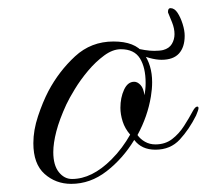

<svg xmlns="http://www.w3.org/2000/svg" viewBox="-20 -432 508 472"><path d="M155 20Q117 20 89.5 -4.5Q62 -29 62 -80Q62 -112 73.5 -146.5Q85 -181 99 -208Q125 -257 164.5 -293.5Q204 -330 259 -330Q312 -330 333 -301Q354 -272 354 -230Q354 -213 351 -195Q343 -146 318 -100Q325 -90 336.5 -83.5Q348 -77 362 -77Q386 -77 403 -90Q420 -103 432.5 -122.5Q445 -142 454 -159Q460 -170 465 -170Q468 -170 468 -166Q468 -162 462 -148Q445 -114 422 -89Q399 -64 362 -64Q328 -64 310 -88Q282 -42 242 -11Q202 20 155 20ZM157 8Q206 8 254 -40Q268 -54 279.5 -69.5Q291 -85 300 -101Q287 -116 281.5 -133.5Q276 -151 276 -167Q276 -192 285 -211.5Q294 -231 310 -231Q318 -231 325.5 -223Q333 -215 335 -198Q338 -212 338 -228Q338 -266 324 -288.5Q310 -311 277 -311Q257 -311 236 -295.5Q215 -280 196.5 -258Q178 -236 164 -213Q150 -190 143 -175Q126 -138 118.5 -109Q111 -80 111 -58Q111 -26 124.5 -9Q138 8 157 8ZM377 -285Q364 -285 347.5 -289.5Q331 -294 320 -299Q317 -301 313 -308Q309 -315 316 -313Q324 -311 336 -309Q348 -307 359 -307Q365 -307 371 -307.5Q377 -308 381 -309Q396 -313 402.5 -324Q409 -335 409 -348Q409 -362 403 -377Q397 -392 394 -399Q393 -400 393 -403Q393 -412 399 -412Q409 -412 416.5 -400.5Q424 -389 429 -373Q434 -357 434 -344Q434 -316 420 -300.5Q406 -285 377 -285Z"/></svg>

Font: MonteCarlo
Style: Regular
Weight: 400
Designer: Robert E. Leuschke
Foundry: Robert E. Leuschke
Version: Version 1.010; ttfautohint (v1.8.3)